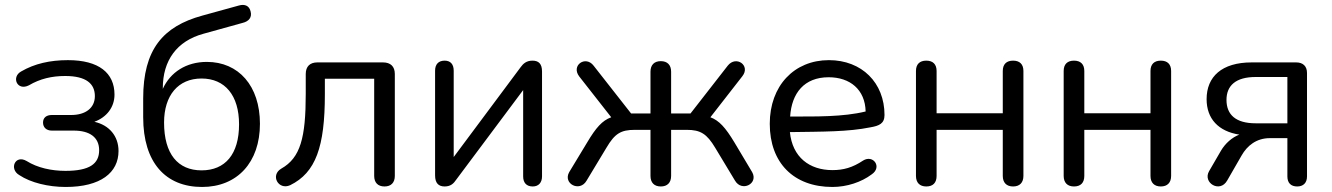

<svg xmlns="http://www.w3.org/2000/svg" viewBox="-20 -734 5294 763"><path d="M241 9C380 9 451 -48 451 -134C451 -193 414 -237 355 -250C404 -268 435 -308 435 -358C435 -444 373 -495 250 -495C179 -495 117 -481 64 -450C24 -428 48 -371 95 -395C139 -421 186 -432 239 -432C323 -432 357 -401 357 -352C357 -305 320 -277 263 -277H186C164 -277 151 -266 151 -247C151 -228 164 -215 186 -215H273C337 -215 374 -188 374 -137C374 -83 336 -55 240 -55C185 -55 129 -67 86 -94C40 -121 15 -62 57 -38C102 -8 172 9 241 9Z M783 9C923 9 1013 -89 1013 -242C1013 -393 928 -488 802 -488C720 -488 657 -447 627 -381V-384C627 -493 682 -571 789 -600L944 -643C969 -649 982 -665 976 -688C971 -711 953 -719 929 -712L784 -672C627 -629 549 -537 549 -343V-268C549 -88 638 9 783 9ZM781 -57C687 -57 632 -122 632 -247C632 -355 688 -422 781 -422C874 -422 930 -355 930 -240C930 -121 875 -57 781 -57Z M1508 7C1534 7 1549 -8 1549 -35V-440C1549 -470 1532 -486 1502 -486H1241C1212 -486 1195 -470 1195 -440V-361C1195 -187 1174 -107 1098 -64C1053 -38 1086 23 1133 2C1235 -48 1271 -151 1271 -359V-421H1467V-35C1467 -8 1482 7 1508 7Z M1747 7C1771 7 1783 -5 1793 -20L2059 -376V-33C2059 -8 2072 7 2097 7C2120 7 2134 -8 2134 -33V-450C2134 -481 2120 -493 2096 -493C2072 -493 2059 -481 2049 -467L1783 -110V-453C1783 -479 1770 -493 1747 -493C1723 -493 1709 -479 1709 -453V-37C1709 -6 1723 7 1747 7Z M2606 7C2632 7 2647 -8 2647 -35V-218H2709C2764 -218 2789 -202 2822 -147L2901 -16C2928 30 2995 -4 2969 -50L2898 -169C2863 -227 2838 -255 2803 -268L2930 -431C2964 -474 2905 -515 2872 -473L2724 -283H2647V-449C2647 -476 2632 -491 2606 -491C2580 -491 2565 -476 2565 -449V-283H2488L2339 -473C2307 -515 2248 -474 2282 -430L2409 -268C2373 -255 2348 -226 2314 -169L2242 -50C2216 -4 2284 31 2311 -16L2390 -147C2423 -203 2447 -218 2503 -218H2565V-35C2565 -8 2580 7 2606 7Z M3288 9C3345 9 3403 -10 3444 -41C3487 -70 3450 -121 3410 -96C3368 -68 3332 -58 3288 -58C3197 -58 3129 -109 3119 -209C3252 -211 3350 -210 3439 -228C3474 -234 3495 -243 3495 -277C3495 -405 3405 -495 3274 -495C3136 -495 3039 -393 3039 -242C3039 -87 3134 9 3288 9ZM3120 -271C3126 -364 3176 -427 3273 -427C3358 -427 3418 -378 3420 -291C3330 -269 3222 -271 3120 -271Z M3661 7C3688 7 3702 -8 3702 -35V-218H3965V-35C3965 -8 3980 7 4006 7C4032 7 4047 -8 4047 -35V-452C4047 -479 4032 -493 4006 -493C3980 -493 3965 -479 3965 -452V-284H3702V-452C3702 -479 3687 -493 3661 -493C3635 -493 3620 -479 3620 -452V-35C3620 -8 3635 7 3661 7Z M4248 7C4275 7 4289 -8 4289 -35V-218H4552V-35C4552 -8 4567 7 4593 7C4619 7 4634 -8 4634 -35V-452C4634 -479 4619 -493 4593 -493C4567 -493 4552 -479 4552 -452V-284H4289V-452C4289 -479 4274 -493 4248 -493C4222 -493 4207 -479 4207 -452V-35C4207 -8 4222 7 4248 7Z M5135 7C5159 7 5174 -7 5174 -33V-444C5174 -471 5158 -486 5131 -486H4954C4835 -486 4775 -429 4775 -340C4775 -262 4822 -212 4905 -199C4876 -188 4849 -164 4832 -135L4785 -54C4758 -8 4828 35 4857 -17L4914 -116C4936 -155 4973 -185 5026 -185H5096V-33C5096 -7 5110 7 5135 7ZM4970 -244C4891 -244 4854 -278 4854 -337C4854 -394 4891 -428 4970 -428H5096V-244Z"/></svg>

Font: SN Pro Book
Style: Regular
Weight: 350
Designer: Tobias Whetton
Foundry: Supernotes
Version: Version 1.003;Glyphs 3.3 (3324)